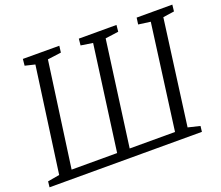

<svg xmlns="http://www.w3.org/2000/svg" viewBox="-122 -922 1267 1100"><g transform="rotate(-20 511.5 -372.0)"><path d="M4 0 8 -35 80 -47.5 168.5 -689 108 -703.5 112 -743.5 334 -743 329 -703 246 -692 157.5 -52H435L521.5 -692L449 -703L453 -743H682.5L678.5 -703L598 -692L511.5 -52H788L873.5 -693L800 -703L805.5 -743H1023L1018.5 -703L950 -693L864.5 -52L937 -34.5L933 0Z"/></g></svg>

Font: Merriweather 7pt Light
Style: Italic
Weight: 300
Italic angle: -7.8°
Designer: Eben Sorkin
Foundry: Eben Sorkin
Version: Version 2.200;gftools[0.9.31]